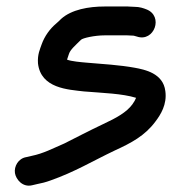

<svg xmlns="http://www.w3.org/2000/svg" viewBox="-20 -492 555 592"><path d="M374 -472H303C253.4 -472 200.6 -462.7 168.3 -433.6C163 -428.8 159.9 -424.6 153.3 -419.5C133.8 -403.2 117.4 -380.4 108.4 -355.2C103.5 -340.7 95.2 -324.4 97.1 -296.8C105.7 -219 190.9 -215.8 238.5 -210.1C297.5 -205.2 356.5 -203.7 399.6 -190.4C397.5 -184.7 393.3 -177.1 388 -170C369.6 -145.4 339.6 -128.7 296.4 -108.6C250.1 -86.6 217.1 -69 178.5 -49.7C143.6 -34.7 113.6 -18.6 77.7 -11.4L61.3 -7.6C36.1 -3.6 22.9 21.4 26.1 41.7C29.2 61 49.5 86.2 78.7 79.3L94.9 75.5C106.6 73.5 122.3 69.4 135.5 64.5C211.5 37.7 264.5 5 334.5 -28.3C384.3 -51 427.1 -73.7 459 -117C475.3 -138.2 495.5 -170.2 489.8 -211.1C483.2 -266.2 426.3 -277.4 395.5 -283.1C350.5 -291.4 294.2 -294.9 246.1 -298.9C229.7 -300.3 200.2 -302.8 186.7 -308.1L192.7 -326.1C197.1 -339.4 212.5 -352.1 229.7 -369.3C235 -374.7 271.6 -383 303 -383H372C377.8 -382.5 386.2 -382 392.3 -382C393.6 -381.7 396.1 -380.9 402 -379.3C455.4 -360.9 485.8 -442.8 430.8 -463.4C422.9 -466.4 411.2 -471 394 -471C384.7 -471 380.2 -472 374 -472Z"/></svg>

Font: Just Breathe
Style: Bd
Weight: 400
Foundry: Cannot Into Space Fonts
Version: Version 0.72